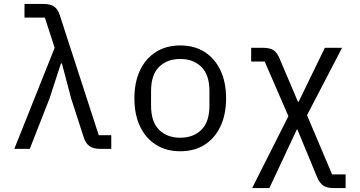

<svg xmlns="http://www.w3.org/2000/svg" viewBox="-20 -760 1840 980"><path d="M209 -670H105V-740H200Q238 -740 257 -726Q276 -712 285 -683L484 -70H548V0H493Q456 0 436.5 -14.5Q417 -29 408 -57L343 -258L296 -436H291L233 -258L132 0H53L259 -516Z M900 12Q828 12 775.5 -21.5Q723 -55 694.5 -115.5Q666 -176 666 -258Q666 -340 694.5 -400.5Q723 -461 775.5 -494.5Q828 -528 900 -528Q973 -528 1025 -494.5Q1077 -461 1105.5 -400.5Q1134 -340 1134 -258Q1134 -176 1105.5 -115.5Q1077 -55 1025 -21.5Q973 12 900 12ZM900 -57Q967 -57 1008 -97.5Q1049 -138 1049 -221V-295Q1049 -378 1008 -418.5Q967 -459 900 -459Q833 -459 792 -418.5Q751 -378 751 -295V-221Q751 -138 792 -97.5Q833 -57 900 -57Z M1322 -516Q1358 -516 1376.5 -503.5Q1395 -491 1408 -459L1501 -240H1504L1638 -516H1726L1547 -172L1675 130H1744V200H1684Q1648 200 1629.5 187Q1611 174 1598 143L1498 -99H1495L1355 200H1267L1452 -167L1331 -446H1262V-516Z"/></svg>

Font: Lilex
Style: Regular
Weight: 400
Monospace: yes
Designer: Mike Abbink, Paul van der Laan, Pieter van Rosmalen, Mikhael Khrustik
Foundry: Mikhael Khrustik
Version: Version 2.510